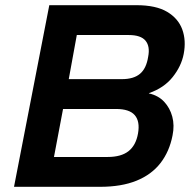

<svg xmlns="http://www.w3.org/2000/svg" viewBox="-20 -720 746 740"><path d="M34 0 170 -700H506Q581 -700 624 -674.5Q667 -649 682.5 -606.5Q698 -564 688 -512Q679 -465 645.5 -423Q612 -381 554 -361V-360Q590 -352 612.5 -328Q635 -304 644 -270.5Q653 -237 645 -198Q633 -136 598.5 -91.5Q564 -47 506 -23.5Q448 0 366 0ZM188 -115H395Q447 -115 475.5 -137.5Q504 -160 512 -206Q520 -252 499.5 -276Q479 -300 427 -300H223ZM245 -415H450Q495 -415 519.5 -435.5Q544 -456 551 -501Q559 -541 541 -563Q523 -585 476 -585H276Z"/></svg>

Font: REM Medium Medium
Style: Italic
Weight: 500
Italic angle: -11°
Version: Version 1.005;gftools[0.9.28]